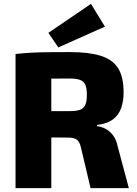

<svg xmlns="http://www.w3.org/2000/svg" viewBox="-20 -968 703 988"><path d="M340 -700Q437 -700 498 -681Q559 -662 587.5 -617.5Q616 -573 616 -492Q616 -448 603.5 -412Q591 -376 561 -353.5Q531 -331 479 -325V-319Q498 -317 519.5 -307Q541 -297 559.5 -274.5Q578 -252 586 -213L643 0H446L397 -207Q390 -239 375 -249.5Q360 -260 331 -260Q259 -261 212 -261Q165 -261 132.5 -262Q100 -263 71 -265L74 -396H336Q372 -396 391.5 -403Q411 -410 419 -428.5Q427 -447 427 -480Q427 -514 419 -532Q411 -550 391.5 -557Q372 -564 336 -564Q237 -564 168.5 -563Q100 -562 75 -560L60 -690Q104 -695 143 -697Q182 -699 228.5 -699.5Q275 -700 340 -700ZM244 -690V0H60V-690ZM448 -948 520 -831 280 -724 229 -799Z"/></svg>

Font: Exo 2 ExtraBold
Style: Regular
Weight: 800
Designer: Natanael Gama
Foundry: Natanael Gama
Version: Version 2.010